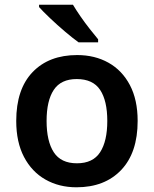

<svg xmlns="http://www.w3.org/2000/svg" viewBox="-20 -786 654 816"><path d="M565 -272Q565 -137 495 -63.5Q425 10 305 10Q231 10 173 -23Q115 -56 82 -119Q49 -182 49 -272Q49 -407 118.5 -479.5Q188 -552 308 -552Q383 -552 441 -519.5Q499 -487 532 -424.5Q565 -362 565 -272ZM178 -272Q178 -186 208.5 -139Q239 -92 307 -92Q375 -92 405.5 -139Q436 -186 436 -272Q436 -358 405.5 -404Q375 -450 306 -450Q239 -450 208.5 -404Q178 -358 178 -272ZM290 -766Q303 -744 322 -716.5Q341 -689 361.5 -663Q382 -637 397 -619V-606H314Q289 -624 256 -652Q223 -680 192.5 -709Q162 -738 146 -756V-766Z"/></svg>

Font: Noto Sans Gurmukhi UI SemiBold
Style: Regular
Weight: 600
Designer: Jelle Bosma - Monotype Design Team
Foundry: Monotype Imaging Inc.
Version: Version 2.004; ttfautohint (v1.8.4.7-5d5b)